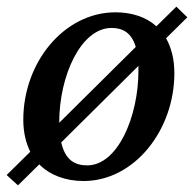

<svg xmlns="http://www.w3.org/2000/svg" viewBox="-20 -530 583 577"><path d="M543 -478 510 -510 450 -451C419 -479 376 -493 327 -493C173 -493 50 -343 50 -170C50 -132 58 -100 71 -74L0 -4L34 27L98 -36C131 -3 178 14 231 14C384 14 504 -139 504 -310C504 -352 495 -387 479 -415ZM158 -162C158 -304 224 -446 315 -446C349 -446 375 -432 388 -389L158 -161ZM242 -33C205 -33 176 -49 164 -102L396 -332C396 -317 396 -317 396 -317C396 -180 334 -33 242 -33Z"/></svg>

Font: Source Serif Pro Semibold
Style: Italic
Weight: 600
Italic angle: -12°
Designer: Frank Grießhammer
Foundry: Adobe Systems Incorporated
Version: Version 3.001;hotconv 1.0.111;makeotfexe 2.5.65597